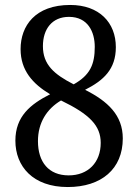

<svg xmlns="http://www.w3.org/2000/svg" viewBox="-20 -744 556 774"><path d="M253 10C389 10 475 -63 475 -186C475 -280 414 -336 323 -382C398 -420 447 -465 447 -554C447 -653 380 -724 263 -724C122 -724 63 -640 63 -546C63 -460 112 -406 182 -364C103 -324 42 -275 42 -177C42 -73 113 10 253 10ZM277 -404C197 -445 153 -484 153 -558C153 -627 190 -676 258 -676C334 -676 362 -616 362 -555C362 -484 343 -441 277 -404ZM257 -37C176 -37 133 -91 133 -175C133 -250 169 -305 226 -339C342 -283 386 -237 386 -168C386 -89 335 -37 257 -37Z"/></svg>

Font: Noto Serif Devanagari SemiCondensed
Style: Regular
Weight: 400
Width: 4
Designer: Universal Thirst, Indian Type Foundry and the Monotype Design Team
Foundry: Monotype Imaging Inc.
Version: Version 2.004